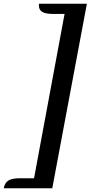

<svg xmlns="http://www.w3.org/2000/svg" viewBox="-95 -816 501 1032"><path d="M-75 196Q-69 166 -49.5 154Q-30 142 14 142H88L252 -741H193Q150 -741 132 -752Q114 -763 114 -787Q114 -791 114 -792.5Q114 -794 115 -796H372L186 196Z"/></svg>

Font: Sansita Swashed Light
Style: Regular
Weight: 400
Version: Version 1.003